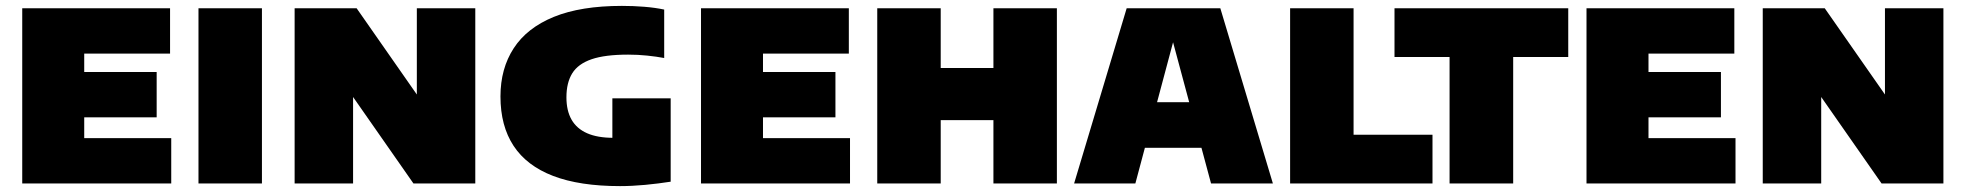

<svg xmlns="http://www.w3.org/2000/svg" viewBox="-20 -623 6675 652"><path d="M55.5 0V-595H557.5V-441H266V-154H561.5V0ZM180.5 -224.5V-378.5H512V-224.5Z M654 0V-595H869.5V0Z M980.5 0V-595H1191L1423.5 -262H1395.5V-595H1594V0H1384L1151.5 -333H1179V0Z M2085.5 9Q1948.5 9 1858.5 -25.5Q1768.5 -60 1724 -127.8Q1679.5 -195.5 1679.5 -295.5Q1679.5 -390 1724.5 -459.2Q1769.5 -528.5 1861 -565.8Q1952.5 -603 2092 -603Q2131 -603 2168 -600Q2205 -597 2235.5 -590.5V-426Q2209 -431 2177.8 -434.2Q2146.5 -437.5 2113 -437.5Q2034.5 -437.5 1988.8 -421.8Q1943 -406 1923.2 -374Q1903.5 -342 1903.5 -292.5Q1903.5 -247 1921 -216.5Q1938.5 -186 1973.8 -170.5Q2009 -155 2063 -155Q2084 -155 2108.5 -156.8Q2133 -158.5 2152 -160.5L2059.5 -88V-289H2257.5V-6Q2215.5 0.5 2170.8 4.8Q2126 9 2085.5 9Z M2360.5 0V-595H2862.5V-441H2571V-154H2866.5V0ZM2485.5 -224.5V-378.5H2817V-224.5Z M2959 0V-595H3174.5V-392H3353.5V-595H3569V0H3353.5V-215H3174.5V0Z M3627.5 0 3806 -595H4124L4302.5 0H4092.5L3954.5 -513H3972.5L3835.5 0ZM3794.5 -121 3839 -276H4089.5L4134 -121Z M4361 0V-595H4576.5V-165.5H4844.5V0Z M4902.5 0V-429.5H4715.5V-595H5305.5V-429.5H5118.5V0Z M5367.5 0V-595H5869.5V-441H5578V-154H5873.5V0ZM5492.5 -224.5V-378.5H5824V-224.5Z M5966 0V-595H6176.5L6409 -262H6381V-595H6579.5V0H6369.5L6137 -333H6164.5V0Z"/></svg>

Font: Encode Sans SC Condensed Thin Black
Style: Regular
Weight: 900
Version: Version 3.002